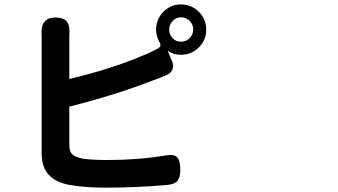

<svg xmlns="http://www.w3.org/2000/svg" viewBox="-20 -820 1540 875"><path d="M461.9 35.2Q371.1 35.2 300.8 23.4Q169.9 2 169.9 -119.1V-379.9V-640.6Q169.9 -649.4 169.9 -658.2Q162.1 -740.2 233.4 -740.2Q271.5 -740.2 286.1 -719.7Q299.8 -700.2 295.9 -660.2Q295.9 -650.4 295.9 -640.6V-460Q488.3 -505.9 627 -565.4Q657.2 -576.2 697.3 -597.7Q719.7 -609.4 706.1 -628.9Q691.4 -656.2 691.4 -685.5Q691.4 -732.4 724.6 -766.1Q757.8 -799.8 804.7 -799.8Q852.5 -799.8 886.2 -766.1Q919.9 -732.4 919.9 -685.1Q919.9 -637.7 886.2 -604Q852.5 -570.3 804.7 -570.3Q770.5 -570.3 744.1 -588.9L764.6 -539.1Q772.5 -519.5 765.6 -502.9Q758.8 -486.3 738.3 -477.5Q712.9 -465.8 670.9 -451.2Q510.7 -388.7 295.9 -334V-157.2Q295.9 -127.9 311.5 -115.2Q324.2 -103.5 358.4 -96.7Q401.4 -90.8 468.8 -90.8Q611.3 -90.8 732.4 -111.3Q771.5 -119.1 787.1 -103.5Q801.8 -87.9 801.8 -45.9Q801.8 -12.7 789.6 2.9Q777.3 18.6 746.1 22.5Q603.5 35.2 461.9 35.2ZM804.7 -629.9Q828.1 -629.9 844.2 -646Q860.4 -662.1 860.4 -685.5Q860.4 -709 844.7 -724.6Q828.1 -741.2 804.7 -741.2Q783.2 -741.2 767.1 -724.6Q751 -708 751 -685.1Q751 -662.1 766.6 -646Q782.2 -629.9 804.7 -629.9Z"/></svg>

Font: Bpmf GenSen Rounded B
Style: B
Weight: 700
Foundry: But Ko
Version: Version 1.320